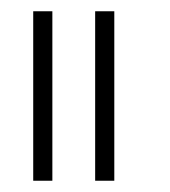

<svg xmlns="http://www.w3.org/2000/svg" viewBox="-20 -321 302 341"><path d="M149 0V-301H183V0ZM39 0V-301H73V0Z"/></svg>

Font: Chathura
Style: Regular
Weight: 300
Designer: Appaji Ambarisha Darbha
Foundry: Aditya Fonts
Version: Version 1.00 2015